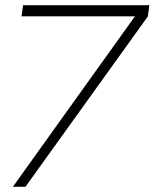

<svg xmlns="http://www.w3.org/2000/svg" viewBox="-20 -720 596 740"><path d="M29.5 0 500 -657H63L69 -700H555.5L550 -657L78 0Z"/></svg>

Font: Urbanist ExtraLight
Style: Italic
Weight: 250
Version: Version 1.303